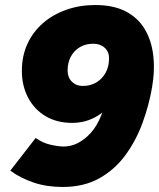

<svg xmlns="http://www.w3.org/2000/svg" viewBox="-20 -731 633 764"><path d="M359 -711Q430 -711 478.5 -686.5Q527 -662 554.5 -617.5Q582 -573 589.5 -513Q597 -453 585 -383Q573 -313 547.5 -243Q522 -173 480 -115Q438 -57 376 -22Q314 13 229 13Q166 13 114 -4.5Q62 -22 21 -52L122 -182Q150 -162 181.5 -155Q213 -148 233 -148Q292 -148 341.5 -202.5Q391 -257 410 -377L446 -348Q415 -299 369 -270.5Q323 -242 267 -242Q206 -242 161 -269Q116 -296 91.5 -343Q67 -390 67 -449Q67 -508 89 -556Q111 -604 150.5 -638.5Q190 -673 243.5 -692Q297 -711 359 -711ZM351 -557Q321 -557 298 -543.5Q275 -530 262 -506Q249 -482 249 -450Q249 -423 266 -406Q283 -389 309 -389Q340 -389 363.5 -403Q387 -417 400.5 -442Q414 -467 414 -499Q414 -525 396.5 -541Q379 -557 351 -557Z"/></svg>

Font: Figtree Light Black
Style: Italic
Weight: 900
Italic angle: -9.5°
Version: Version 2.000